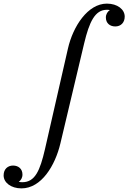

<svg xmlns="http://www.w3.org/2000/svg" viewBox="-205 -780 708 1060"><path d="M128.5 11.5 259.5 -540C288 -659.5 319.5 -726 385 -726C391 -726 396.5 -725.5 401.5 -724.5C389 -716 379.5 -702 379.5 -683.5C379.5 -652 401.5 -634 431.5 -634C462 -634 483.5 -655 483.5 -688.5C483.5 -728 443.5 -760 385 -760C280 -760 198 -635 170 -511.5L43.5 42.5C16 162 -11.5 226 -82 226C-89 226 -95.5 225 -101.5 224C-90 215.5 -81 202.5 -81 183.5C-81 152.5 -103 134 -133 134C-161 134 -185 152.5 -185 188.5C-185 228 -144.5 260 -86.5 260C23.5 260 99.5 134 128.5 11.5Z"/></svg>

Font: Bodoni* 06pt
Style: Italic
Weight: 400
Italic angle: -13°
Version: Version 2.3